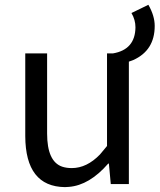

<svg xmlns="http://www.w3.org/2000/svg" viewBox="-20 -765 663 798"><path d="M526.4 -710.9 596.7 -745.1Q623 -699.2 623 -657.2Q623 -555.7 534.2 -515.6Q524.4 -511.7 515.6 -508.8V0H440.4L432.6 -85H429.7Q351.6 4.9 266.6 11.7Q257.8 12.7 250 12.7Q85.9 10.7 85 -199.2V-543H175.8V-210Q175.8 -93.8 238.3 -72.3Q255.9 -66.4 278.3 -66.4Q340.8 -66.4 395.5 -123Q409.2 -138.7 424.8 -158.2V-543H449.2Q542 -558.6 543 -651.4Q543 -682.6 526.4 -710.9Z"/></svg>

Font: Taipei Sans TC Beta
Style: Regular
Weight: 400
Designer: JT Foundry
Foundry: JT Foundry
Version: Version 1.000